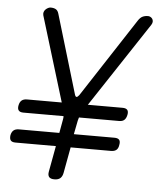

<svg xmlns="http://www.w3.org/2000/svg" viewBox="-53 -786 706 843"><g transform="rotate(5 300.0 -365.0)"><path d="M218 10Q201 10 194.5 2Q188 -6 191 -22L212 -136H34Q19 -136 13 -143Q7 -150 9 -166Q12 -181 20.5 -188Q29 -195 44 -195H222L233 -256Q234 -259 234 -263V-270H57Q42 -270 36 -277.5Q30 -285 33 -300Q36 -315 44.5 -322Q53 -329 68 -329H221L107 -703Q105 -711 107 -717.5Q109 -724 114 -729Q119 -734 125 -737Q131 -740 136 -740Q150 -740 159 -735Q168 -730 172 -716L276 -368Q279 -359 283.5 -359Q288 -359 295 -368L522 -716Q531 -730 541.5 -735Q552 -740 566 -740Q571 -740 576.5 -737Q582 -734 585 -729Q588 -724 588 -717.5Q588 -711 583 -703L336 -329H489Q504 -329 510 -322Q516 -315 513 -300Q510 -285 502 -277.5Q494 -270 479 -270H302Q301 -267 300 -263Q299 -259 298 -256L286 -195H465Q480 -195 486 -188Q492 -181 489 -166Q487 -150 478.5 -143Q470 -136 455 -136H277L256 -22Q253 -6 244 2Q235 10 218 10Z"/></g></svg>

Font: Maple Mono ExtraLight
Style: Italic
Weight: 275
Italic angle: -10°
Monospace: yes
Designer: subframe7536
Version: Version 7.000